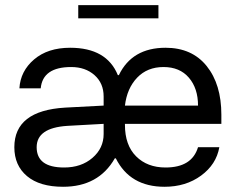

<svg xmlns="http://www.w3.org/2000/svg" viewBox="-20 -715 903 739"><path d="M613.3 3.9Q480.5 3.9 425.8 -105.5H421.9Q359.4 3.9 222.7 3.9Q132.8 3.9 84 -37.1Q35.2 -78.1 35.2 -148.4Q35.2 -289.1 230.5 -300.8L378.9 -308.6V-343.8Q378.9 -394.5 343.8 -425.8Q308.6 -457 253.9 -457Q144.5 -457 136.7 -375H54.7Q58.6 -441.4 111.3 -486.3Q164.1 -531.2 250 -531.2Q390.6 -531.2 433.6 -425.8H437.5Q488.3 -531.2 617.2 -531.2Q718.8 -531.2 775.4 -460.9Q832 -390.6 832 -273.4V-238.3H460.9V-234.4Q460.9 -156.2 503.9 -113.3Q546.9 -70.3 617.2 -70.3Q718.8 -70.3 742.2 -148.4H824.2Q812.5 -82 753.9 -39.1Q695.3 3.9 613.3 3.9ZM609.4 -457Q546.9 -457 507.8 -416Q468.8 -375 460.9 -308.6H742.2Q742.2 -375 707 -416Q671.9 -457 609.4 -457ZM226.6 -70.3Q293 -70.3 335.9 -107.4Q378.9 -144.5 378.9 -199.2V-238.3L238.3 -230.5Q121.1 -222.7 121.1 -148.4Q121.1 -70.3 226.6 -70.3ZM589.8 -644.5H281.2V-695.3H589.8Z"/></svg>

Font: 和音 by 宁静之雨，公众号njzyshare
Style: Regular
Weight: 400
Designer: Steve Matteson
Foundry: Ascender Corporation
Version: Version 6.00;June 8, 2018;FontCreator 11.0.0.2388 32-bit